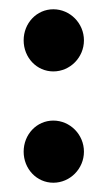

<svg xmlns="http://www.w3.org/2000/svg" viewBox="-20 -394 227 414"><path d="M31 -67C31 -30 59 0 95 0C131 0 161 -30 161 -67C161 -104 131 -134 95 -134C59 -134 31 -104 31 -67ZM31 -307C31 -270 59 -240 95 -240C131 -240 161 -270 161 -307C161 -344 131 -374 95 -374C59 -374 31 -344 31 -307Z"/></svg>

Font: Ampere
Style: SCExt
Weight: 400
Version: Version 1